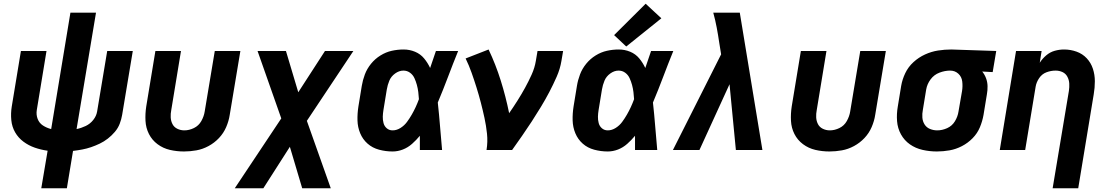

<svg xmlns="http://www.w3.org/2000/svg" viewBox="-20 -803 5944 1028"><path d="M201 205H338L371 5Q396 2 420 -2.5Q444 -7 467.5 -15Q491 -23 514 -34Q537 -45 557.5 -61Q578 -77 595 -97Q612 -117 621 -140.5Q630 -164 634 -188L691 -530H554L500 -206Q496 -182 479.5 -161Q463 -140 439 -128.5Q415 -117 390 -112L494 -735H357L254 -112Q230 -118 210 -131Q190 -144 181.5 -166.5Q173 -189 177 -214L229 -530H92L43 -233Q37 -196 40.5 -160Q44 -124 61 -94.5Q78 -65 105.5 -44.5Q133 -24 166 -12.5Q199 -1 235 4Z M965 8Q998 8 1031.5 2Q1065 -4 1096.5 -21Q1128 -38 1152.5 -64Q1177 -90 1191 -122.5Q1205 -155 1210 -188L1267 -530H1130L1076 -206Q1072 -180 1058 -155Q1044 -130 1018.5 -117.5Q993 -105 967 -105Q947 -105 929.5 -113.5Q912 -122 903.5 -138.5Q895 -155 894 -174.5Q893 -194 897 -214L949 -530H812L763 -233Q757 -194 759 -156Q761 -118 777.5 -85.5Q794 -53 823.5 -31Q853 -9 889.5 -0.5Q926 8 965 8Z M1237 205H1390L1532 -17L1598 205H1751L1623 -156L1872 -530H1720L1577 -309L1511 -530H1359L1486 -169Z M2082 8Q2110 8 2137 -2.5Q2164 -13 2186.5 -33Q2209 -53 2228 -76Q2228 -38 2228 0H2347Q2341 -64 2336 -127.5Q2331 -191 2324 -254Q2353 -323 2379 -392Q2405 -461 2433 -530H2314Q2298 -484 2283 -439Q2270 -467 2250.5 -490.5Q2231 -514 2202 -526Q2173 -538 2141 -538Q2109 -538 2077.5 -531Q2046 -524 2017 -506Q1988 -488 1966.5 -461.5Q1945 -435 1933.5 -404.5Q1922 -374 1917 -343L1899 -233Q1893 -195 1894 -158.5Q1895 -122 1908.5 -89.5Q1922 -57 1948 -34Q1974 -11 2009.5 -1.5Q2045 8 2082 8ZM2082 -105Q2064 -105 2051 -116Q2038 -127 2033.5 -144Q2029 -161 2029.5 -178.5Q2030 -196 2033 -214L2051 -324Q2055 -348 2064.5 -371Q2074 -394 2095.5 -409.5Q2117 -425 2140 -425Q2160 -425 2175.5 -413.5Q2191 -402 2199 -384.5Q2207 -367 2212 -348.5Q2217 -330 2219.5 -310.5Q2222 -291 2223 -272Q2215 -250 2205.5 -229.5Q2196 -209 2184.5 -189Q2173 -169 2159 -150Q2145 -131 2124.5 -118Q2104 -105 2082 -105Z M2585 0H2722Q2749 -38 2775.5 -76Q2802 -114 2827 -152.5Q2852 -191 2876 -230.5Q2900 -270 2921 -310Q2942 -350 2960.5 -392Q2979 -434 2986 -477L2995 -530H2858L2849 -477Q2843 -440 2826.5 -403.5Q2810 -367 2791 -332.5Q2772 -298 2750.5 -264Q2729 -230 2706 -197Q2688 -286 2661 -372Q2634 -458 2596 -538L2473 -490Q2491 -453 2505 -413.5Q2519 -374 2531.5 -334Q2544 -294 2554.5 -253.5Q2565 -213 2574 -171.5Q2583 -130 2587.5 -87Q2592 -44 2585 0Z M3234 8Q3262 8 3289 -2.5Q3316 -13 3338.5 -33Q3361 -53 3380 -76Q3380 -38 3380 0H3499Q3493 -64 3488 -127.5Q3483 -191 3476 -254Q3505 -323 3531 -392Q3557 -461 3585 -530H3466Q3450 -484 3435 -439Q3422 -467 3402.5 -490.5Q3383 -514 3354 -526Q3325 -538 3293 -538Q3261 -538 3229.5 -531Q3198 -524 3169 -506Q3140 -488 3118.5 -461.5Q3097 -435 3085.5 -404.5Q3074 -374 3069 -343L3051 -233Q3045 -195 3046 -158.5Q3047 -122 3060.5 -89.5Q3074 -57 3100 -34Q3126 -11 3161.5 -1.5Q3197 8 3234 8ZM3234 -105Q3216 -105 3203 -116Q3190 -127 3185.5 -144Q3181 -161 3181.5 -178.5Q3182 -196 3185 -214L3203 -324Q3207 -348 3216.5 -371Q3226 -394 3247.5 -409.5Q3269 -425 3292 -425Q3312 -425 3327.5 -413.5Q3343 -402 3351 -384.5Q3359 -367 3364 -348.5Q3369 -330 3371.5 -310.5Q3374 -291 3375 -272Q3367 -250 3357.5 -229.5Q3348 -209 3336.5 -189Q3325 -169 3311 -150Q3297 -131 3276.5 -118Q3256 -105 3234 -105ZM3333 -554 3521 -705 3437 -783 3268 -615Z M3583 0H3725L3886 -352L3920 0H4062L3941 -735H3799Q3810 -695 3817.5 -655Q3825 -615 3831 -574L3841 -512Z M4421 8Q4454 8 4487.5 2Q4521 -4 4552.5 -21Q4584 -38 4608.5 -64Q4633 -90 4647 -122.5Q4661 -155 4666 -188L4723 -530H4586L4532 -206Q4528 -180 4514 -155Q4500 -130 4474.5 -117.5Q4449 -105 4423 -105Q4403 -105 4385.5 -113.5Q4368 -122 4359.5 -138.5Q4351 -155 4350 -174.5Q4349 -194 4353 -214L4405 -530H4268L4219 -233Q4213 -194 4215 -156Q4217 -118 4233.5 -85.5Q4250 -53 4279.5 -31Q4309 -9 4345.5 -0.5Q4382 8 4421 8Z M4996 8Q5030 8 5064 2Q5098 -4 5130 -20.5Q5162 -37 5187.5 -63Q5213 -89 5226.5 -121.5Q5240 -154 5246 -188L5264 -298Q5268 -320 5267.5 -342Q5267 -364 5259.5 -384Q5252 -404 5239 -420L5295 -417L5314 -530L5074 -538H5073Q5038 -538 5002.5 -532.5Q4967 -527 4933 -511.5Q4899 -496 4871 -470.5Q4843 -445 4827 -411.5Q4811 -378 4805 -343L4787 -233Q4780 -193 4783 -154.5Q4786 -116 4804 -83.5Q4822 -51 4852 -30Q4882 -9 4919.5 -0.5Q4957 8 4996 8ZM4998 -105Q4978 -105 4959.5 -112.5Q4941 -120 4930.5 -136.5Q4920 -153 4918.5 -173.5Q4917 -194 4921 -214L4939 -324Q4944 -353 4962.5 -378Q4981 -403 5010 -414Q5039 -425 5067 -425Q5093 -425 5111 -408.5Q5129 -392 5132 -366.5Q5135 -341 5131 -316L5112 -206Q5108 -179 5093 -154Q5078 -129 5051.5 -117Q5025 -105 4998 -105Z M5616 205H5753L5836 -298Q5842 -333 5842 -368Q5842 -403 5831.5 -435Q5821 -467 5798.5 -491Q5776 -515 5744 -526.5Q5712 -538 5677 -538Q5652 -538 5627 -531Q5602 -524 5581.5 -506.5Q5561 -489 5547 -467L5557 -530H5420L5333 0H5469L5525 -339Q5529 -363 5544 -385Q5559 -407 5583 -416Q5607 -425 5632 -425Q5652 -425 5669 -417Q5686 -409 5695 -392Q5704 -375 5705 -355.5Q5706 -336 5703 -316Z"/></svg>

Font: Iosevka Sparkle XBdObl
Style: Regular
Weight: 800
Italic angle: -9°
Designer: Belleve Invis
Foundry: Belleve Invis
Version: Version 4.5.0; ttfautohint (v1.8.3)